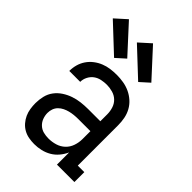

<svg xmlns="http://www.w3.org/2000/svg" viewBox="-229 -859 958 958"><g transform="rotate(45 250.0 -379.5)"><path d="M201 8Q182 8 162.5 4.5Q143 1 126 -8.5Q109 -18 96 -33Q83 -48 75 -65.5Q67 -83 64 -102.5Q61 -122 61 -141Q61 -166 67 -191Q73 -216 88 -236Q103 -256 124.5 -270Q146 -284 169.5 -292Q193 -300 218 -303Q243 -306 268 -306H354V-355Q354 -376 347.5 -396.5Q341 -417 326 -431.5Q311 -446 290 -452Q269 -458 249 -458Q230 -458 211 -454Q192 -450 177 -439Q162 -428 153 -410.5Q144 -393 144 -374Q144 -374 144 -374Q144 -374 144 -374H67Q67 -374 67 -374Q67 -374 67 -374Q67 -397 73 -418.5Q79 -440 91.5 -458.5Q104 -477 122 -491Q140 -505 161 -513.5Q182 -522 204 -525Q226 -528 249 -528Q272 -528 296 -524Q320 -520 341.5 -510Q363 -500 381 -484Q399 -468 410.5 -447Q422 -426 426.5 -402.5Q431 -379 431 -355V-70H477V0H354V-86Q344 -64 328.5 -45.5Q313 -27 292.5 -15Q272 -3 248.5 2.5Q225 8 201 8ZM232 -62Q256 -62 279.5 -69Q303 -76 320.5 -92.5Q338 -109 346 -132.5Q354 -156 354 -180V-236H268Q253 -236 238.5 -234.5Q224 -233 210 -229.5Q196 -226 182.5 -219.5Q169 -213 158.5 -202.5Q148 -192 143 -178Q138 -164 138 -149Q138 -131 144.5 -113.5Q151 -96 164.5 -83.5Q178 -71 195.5 -66.5Q213 -62 232 -62ZM349 -578 205 -713 265 -767 398 -622ZM179 -578 35 -713 95 -767 228 -622Z"/></g></svg>

Font: Iosevka Slab
Style: Regular
Weight: 400
Monospace: yes
Designer: Belleve Invis
Foundry: Belleve Invis
Version: Version 11.2.4; ttfautohint (v1.8.3)